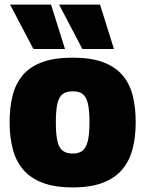

<svg xmlns="http://www.w3.org/2000/svg" viewBox="-20 -809 635 839"><path d="M22 -275Q22 -339 35 -391Q48 -443 79 -480Q110 -517 163.5 -537Q217 -557 298 -557Q378 -557 431 -537Q484 -517 515.5 -480Q547 -443 560 -391Q573 -339 573 -275Q573 -210 559 -157Q545 -104 513 -67Q481 -30 428 -10Q375 10 298 10Q220 10 167 -10Q114 -30 82 -67Q50 -104 36 -157Q22 -210 22 -275ZM224 -275Q224 -222 231 -192Q238 -162 254.5 -150Q271 -138 298 -138Q324 -138 340 -150Q356 -162 363.5 -192Q371 -222 371 -275Q371 -327 364 -356.5Q357 -386 341.5 -398Q326 -410 298 -410Q270 -410 254 -398Q238 -386 231 -356.5Q224 -327 224 -275ZM126 -595 24 -789H203L264 -595ZM340 -595 238 -789H417L478 -595Z"/></svg>

Font: Georama ExtraBold
Style: Regular
Weight: 800
Designer: Jean-Baptiste Levee
Foundry: Production Type
Version: Version 1.001